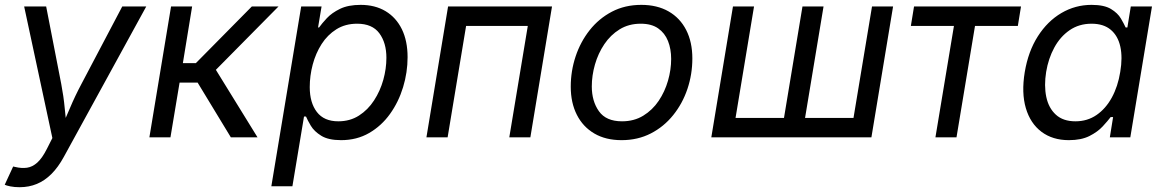

<svg xmlns="http://www.w3.org/2000/svg" viewBox="-29 -573 4858 801"><path d="M-9.3 197.8 25.9 121.6 34.2 123.5Q61 129.9 83.7 126.7Q106.4 123.5 126.7 105.2Q147 86.9 166.5 48.3L189.5 2.9L71.8 -545.9H163.6L226.6 -222.2Q236.3 -171.9 241 -121.8Q245.6 -71.8 252 -24.9H219.7Q241.7 -71.8 262.7 -121.8Q283.7 -171.9 310.5 -222.2L481 -545.9H581.1L237.3 81.5Q213.9 124.5 185.8 152.6Q157.7 180.7 124.8 194.3Q91.8 208 52.7 208Q31.2 208 14.4 204.6Q-2.4 201.2 -9.3 197.8Z M594.2 0 684.6 -545.9H772.5L733.9 -309.6H788.1L1021.5 -545.9H1132.8L871.6 -281.7L1045.4 0H934.1L795.4 -228.5H720.2L682.1 0Z M1103 204.1 1227.5 -545.9H1312.5L1297.9 -458.5H1302.2Q1314 -475.1 1334.7 -497.3Q1355.5 -519.5 1389.6 -536.1Q1423.8 -552.7 1475.6 -552.7Q1535.6 -552.7 1579.6 -526.4Q1623.5 -500 1647.5 -451.2Q1671.4 -402.3 1671.4 -334.5Q1671.4 -271 1652.6 -209.2Q1633.8 -147.5 1598.1 -97.7Q1562.5 -47.9 1511 -18.1Q1459.5 11.7 1394 11.7Q1340.8 11.7 1311.3 -6.6Q1281.7 -24.9 1267.8 -48.3Q1253.9 -71.8 1247.6 -86.9H1239.3L1190.9 204.1ZM1382.3 -66.9Q1431.2 -66.9 1468.5 -90.8Q1505.9 -114.7 1531.5 -154.1Q1557.1 -193.4 1570.1 -240Q1583 -286.6 1583 -332Q1583 -394.5 1553.5 -434.3Q1523.9 -474.1 1460.9 -474.1Q1411.6 -474.1 1374.5 -450.9Q1337.4 -427.7 1312.7 -389.2Q1288.1 -350.6 1275.6 -303.7Q1263.2 -256.8 1263.2 -209.5Q1263.2 -144.5 1293 -105.7Q1322.8 -66.9 1382.3 -66.9Z M2273.9 -545.9 2183.6 0H2095.7L2172.9 -464.8H1915.5L1838.4 0H1750L1840.3 -545.9Z M2564 11.7Q2498 11.7 2450.7 -15.9Q2403.3 -43.5 2377.7 -93.8Q2352.1 -144 2352.1 -211.4Q2352.1 -276.4 2372.3 -337.4Q2392.6 -398.4 2430.9 -447Q2469.2 -495.6 2523.7 -524.2Q2578.1 -552.7 2646.5 -552.7Q2712.4 -552.7 2760.3 -525.4Q2808.1 -498 2833.7 -447.8Q2859.4 -397.5 2859.4 -329.1Q2859.4 -263.2 2838.9 -202.1Q2818.4 -141.1 2779.5 -92.8Q2740.7 -44.4 2686.3 -16.4Q2631.8 11.7 2564 11.7ZM2565.9 -66.9Q2616.2 -66.9 2654.5 -90.3Q2692.9 -113.8 2718.8 -152.1Q2744.6 -190.4 2757.8 -236.3Q2771 -282.2 2771 -327.1Q2771 -368.7 2757.8 -401.9Q2744.6 -435.1 2716.8 -454.6Q2689 -474.1 2644 -474.1Q2594.2 -474.1 2556.2 -450.7Q2518.1 -427.2 2492.2 -388.7Q2466.3 -350.1 2453.1 -304Q2439.9 -257.8 2439.9 -212.4Q2439.9 -150.9 2469.7 -108.9Q2499.5 -66.9 2565.9 -66.9Z M3028.8 -545.9H3116.7L3039.6 -81.1H3241.7L3318.8 -545.9H3406.7L3329.6 -81.1H3531.7L3608.9 -545.9H3696.8L3606.4 0H2938.5Z M3873.5 0 3950.7 -464.8H3771L3784.2 -545.9H4230.5L4217.3 -464.8H4038.6L3961.4 0Z M4430.2 11.7Q4362.3 11.7 4315.9 -23.2Q4269.5 -58.1 4250.7 -121.8Q4231.9 -185.5 4246.1 -272Q4260.7 -358.9 4300.8 -421.6Q4340.8 -484.4 4398.9 -518.6Q4457 -552.7 4524.9 -552.7Q4577.6 -552.7 4606 -535.4Q4634.3 -518.1 4647.2 -495.8Q4660.2 -473.6 4667 -458.5H4674.3L4688.5 -545.9H4776.9L4686.5 0H4601.1L4614.7 -84.5H4604.5Q4592.3 -68.4 4571.3 -45.7Q4550.3 -22.9 4516.1 -5.6Q4481.9 11.7 4430.2 11.7ZM4457.5 -66.9Q4507.3 -66.9 4545.7 -93.3Q4584 -119.6 4609.4 -166Q4634.8 -212.4 4644.5 -272.9Q4654.8 -333.5 4644.8 -378.7Q4634.8 -423.8 4604.7 -449Q4574.7 -474.1 4524.9 -474.1Q4472.7 -474.1 4433.3 -447Q4394 -419.9 4369.4 -374.5Q4344.7 -329.1 4335.4 -272.9Q4326.2 -215.8 4335.9 -168.9Q4345.7 -122.1 4376 -94.5Q4406.2 -66.9 4457.5 -66.9Z"/></svg>

Font: Inter Variable
Style: Italic
Weight: 400
Italic angle: -9.39999°
Designer: Rasmus Andersson
Foundry: rsms
Version: Version 4.001;git-9221beed3